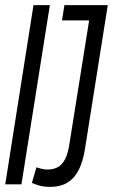

<svg xmlns="http://www.w3.org/2000/svg" viewBox="-28 -720 441 750"><path d="M-7.5 0 102.8 -700H166.8L55.8 0ZM96.6 -5.4 114.3 -66.3Q121.7 -64.3 128.7 -62.1Q135.7 -60 143.1 -58.8Q150.4 -57.7 156.5 -57.7Q180.4 -57.7 197.5 -66.9Q214.5 -76.1 225.8 -97.4Q237.1 -118.7 242.8 -155.5L320.2 -640.4H214.2L223.7 -700H393L303.4 -135Q296.5 -92.1 281 -59.2Q265.4 -26.3 237.7 -8.2Q209.9 10 166.2 10Q152.7 10 140.6 8.1Q128.4 6.2 117.6 2.5Q106.9 -1.2 96.6 -5.4Z"/></svg>

Font: Georama ExtraCondensed Thin
Style: Italic
Weight: 100
Width: 2
Italic angle: -9°
Designer: Jean-Baptiste Levee
Foundry: Production Type
Version: Version 1.001